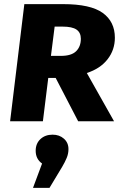

<svg xmlns="http://www.w3.org/2000/svg" viewBox="-20 -588 601 931"><path d="M537 -405Q537 -346 501.5 -300.5Q466 -255 401 -234L533 0H359L250 -210H214L188 0H29L98 -568H286Q419 -568 478 -525.5Q537 -483 537 -405ZM275 -317Q326 -317 349 -339.5Q372 -362 372 -400Q372 -430 351 -444.5Q330 -459 283 -459H245L227 -317ZM184 205Q153 183 153 143Q153 108 176 86.5Q199 65 235 65Q268 65 290 84.5Q312 104 312 135Q312 157 303.5 177.5Q295 198 282 220L220 323H140Z"/></svg>

Font: Qjlgwqiwhsfqbnnlvksmvfsycuq
Style: Regular
Weight: 700
Italic angle: -8°
Designer: Carrois Corporate & Edenspiekermann
Foundry: Carrois Corporate GbR & Edenspiekermann AG
Version: Version 2.001